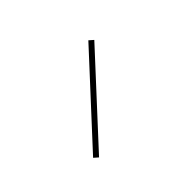

<svg xmlns="http://www.w3.org/2000/svg" viewBox="-50 -769 342 342"><g transform="rotate(-45 121.5 -597.5)"><path d="M40 -524 182 -678 190 -671 48 -517Z"/></g></svg>

Font: Ysabeau Hairline
Style: Regular
Weight: 100
Designer: Christian Thalmann (Catharsis Fonts)
Version: Version 0.003